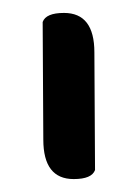

<svg xmlns="http://www.w3.org/2000/svg" viewBox="-20 -744 205 297"><path d="M127 -481Q122 -467 94 -467Q47 -467 47 -528L46 -710Q51 -724 79 -724Q126 -724 126 -663Z"/></svg>

Font: Sofia
Style: Regular
Weight: 400
Designer: Paula Nazal and Daniel Hernndez
Foundry: Paula Nazal, Daniel Hernndez
Version: Version 1.001